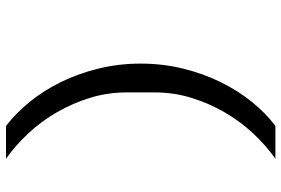

<svg xmlns="http://www.w3.org/2000/svg" viewBox="-169 -631 938 640"><g transform="rotate(-90 300.0 -311.0)"><path d="M200 138H91Q136 106 176 63Q216 20 246 -32Q276 -84 294 -142.5Q312 -201 312 -265V-357Q312 -421 294 -479.5Q276 -538 246 -590Q216 -642 176 -685Q136 -728 91 -760H200Q242 -728 280 -681.5Q318 -635 346.5 -577Q375 -519 391.5 -451.5Q408 -384 408 -311Q408 -238 391.5 -170.5Q375 -103 346.5 -45Q318 13 280 60Q242 107 200 138Z"/></g></svg>

Font: IBM Plaex Mono Medium
Style: Regular
Weight: 500
Designer: Mike Abbink, Paul van der Laan, Pieter van Rosmalen
Foundry: Bold Monday
Version: Version 2.003